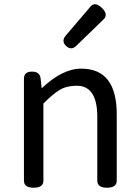

<svg xmlns="http://www.w3.org/2000/svg" viewBox="-20 -878 651 898"><path d="M435 -332Q435 -477 339 -477Q292 -477 260 -458Q228 -439 183 -394V-33Q183 0 137.5 0Q92 0 92 -33V-510Q92 -543 129.5 -543Q167 -543 170 -510L175 -465Q272 -557 360 -557Q526 -557 526 -344V-33Q526 0 480.5 0Q435 0 435 -33ZM336 -663Q313 -641 289 -663Q266 -686 287 -711L403 -847Q424 -872 456 -841.5Q488 -811 465 -788Z"/></svg>

Font: Raw Maruko Gothic CJK TC
Style: Regular
Weight: 400
Version: Version 1.001